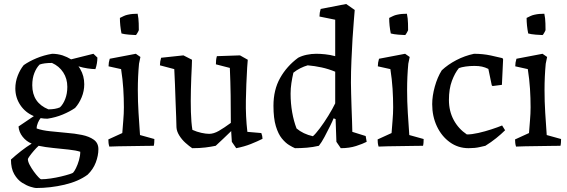

<svg xmlns="http://www.w3.org/2000/svg" viewBox="-20 -732 2845 964"><path d="M161 212Q154 212 134 206Q114 200 91 185.5Q68 171 51.5 142.5Q35 114 35 69Q58 48 85.5 26.5Q113 5 139 -11Q112 -22 93.5 -45.5Q75 -69 73 -97L150 -149Q107 -167 82 -204.5Q57 -242 57 -288Q57 -321 69 -352Q81 -383 99 -405Q126 -424 163 -439.5Q200 -455 242 -462Q268 -462 294 -454Q306 -450 316.5 -445Q327 -440 337 -434L449 -462L469 -443Q469 -429 466.5 -414Q464 -399 459 -385Q444 -385 420 -388.5Q396 -392 374 -399L380 -390L383 -385Q403 -351 403 -309Q403 -275 390 -243.5Q377 -212 357 -190Q331 -172 295 -157Q259 -142 218 -136Q201 -136 184 -139Q177 -131 170.5 -116Q164 -101 164 -87Q192 -77 232.5 -73Q273 -69 314 -65Q355 -62 391.5 -54.5Q428 -47 451 -30.5Q474 -14 474 17Q474 49 461 83.5Q448 118 420 145Q374 179 303.5 195.5Q233 212 161 212ZM223 -183Q258 -183 281 -193Q297 -208 307.5 -235Q318 -262 318 -296Q318 -337 297.5 -368.5Q277 -400 241 -416Q201 -416 179 -408Q163 -392 152.5 -365.5Q142 -339 142 -304Q142 -216 223 -183ZM186 168Q208 168 235 164Q262 160 287 154Q312 148 329 142.5Q346 137 347 135Q353 129 361.5 112Q370 95 376.5 72.5Q383 50 383 30Q362 23 325 19Q288 15 247.5 11Q207 7 174 0Q162 11 149.5 25.5Q137 40 128.5 52Q120 64 120 67Q120 79 129 96Q138 113 150 129.5Q162 146 172.5 157Q183 168 186 168Z M529 4Q526 -5 525 -14Q524 -23 524 -32L594 -64Q596 -93 599 -127.5Q602 -162 602 -193Q602 -239 599 -286.5Q596 -334 588 -385L525 -399Q525 -418 531 -437L662 -462L685 -446L678 -412Q672 -348 672 -280Q672 -223 675.5 -166Q679 -109 683 -54L755 -34Q755 -27 754.5 -17.5Q754 -8 752 0Q739 0 708.5 0.5Q678 1 642 1.5Q606 2 575 2.5Q544 3 529 4ZM590 -564Q586 -584 584 -603.5Q582 -623 582 -642Q592 -647 601.5 -651.5Q611 -656 621 -658Q634 -661 646 -662Q658 -663 671 -663Q676 -640 676.5 -614Q677 -588 677 -581Q677 -579 670.5 -567.5Q664 -556 662 -556Q652 -556 628 -558Q604 -560 590 -564Z M945 12Q930 2 911.5 -14.5Q893 -31 880 -52Q867 -73 866 -93Q866 -111 864.5 -145.5Q863 -180 861.5 -222.5Q860 -265 858.5 -308Q857 -351 855 -385L783 -404Q783 -423 789 -442L901 -454L944 -432L943 -400Q940 -343 938.5 -283Q937 -223 938.5 -170Q940 -117 946 -80Q968 -70 991 -65Q1014 -60 1030 -60Q1053 -60 1079 -75Q1105 -90 1139 -115Q1139 -186 1138 -253.5Q1137 -321 1134 -391L1064 -409Q1064 -420 1065 -430Q1066 -440 1069 -450L1185 -454L1224 -432L1221 -393Q1216 -308 1214.5 -228Q1213 -148 1222 -70L1292 -64Q1298 -49 1298 -35Q1272 -22 1239.5 -9Q1207 4 1166 12L1144 -20L1141 -67V-74Q1122 -55 1102.5 -37Q1083 -19 1063 0Q1039 5 1011 8.5Q983 12 945 12Z M1461 12Q1449 7 1431 -4Q1413 -15 1395 -37Q1377 -59 1365 -98.5Q1353 -138 1353 -201Q1353 -281 1386.5 -340.5Q1420 -400 1477 -442Q1496 -452 1520 -457Q1544 -462 1568 -462Q1587 -462 1612 -459.5Q1637 -457 1663 -450V-633L1584 -649Q1584 -668 1590 -687L1718 -712L1761 -682Q1760 -665 1756.5 -627Q1753 -589 1750 -537.5Q1747 -486 1744.5 -429Q1742 -372 1742 -317Q1742 -295 1743 -262.5Q1744 -230 1745 -194Q1746 -158 1747.5 -125.5Q1749 -93 1749 -70L1816 -49L1821 -20Q1802 -10 1768 1Q1734 12 1691 12L1669 -20L1665 -134L1655 -138Q1650 -125 1637 -98.5Q1624 -72 1609 -44Q1594 -16 1581 0Q1551 7 1521 9.5Q1491 12 1461 12ZM1551 -48Q1564 -59 1585.5 -87.5Q1607 -116 1628.5 -151Q1650 -186 1663 -213V-372Q1629 -386 1594.5 -393.5Q1560 -401 1525 -404Q1507 -399 1488 -389.5Q1469 -380 1453 -367Q1447 -341 1443 -314.5Q1439 -288 1439 -262Q1439 -213 1447 -168Q1455 -123 1469 -87Q1502 -59 1551 -48Z M1881 4Q1878 -5 1877 -14Q1876 -23 1876 -32L1946 -64Q1948 -93 1951 -127.5Q1954 -162 1954 -193Q1954 -239 1951 -286.5Q1948 -334 1940 -385L1877 -399Q1877 -418 1883 -437L2014 -462L2037 -446L2030 -412Q2024 -348 2024 -280Q2024 -223 2027.5 -166Q2031 -109 2035 -54L2107 -34Q2107 -27 2106.5 -17.5Q2106 -8 2104 0Q2091 0 2060.5 0.5Q2030 1 1994 1.5Q1958 2 1927 2.5Q1896 3 1881 4ZM1942 -564Q1938 -584 1936 -603.5Q1934 -623 1934 -642Q1944 -647 1953.5 -651.5Q1963 -656 1973 -658Q1986 -661 1998 -662Q2010 -663 2023 -663Q2028 -640 2028.5 -614Q2029 -588 2029 -581Q2029 -579 2022.5 -567.5Q2016 -556 2014 -556Q2004 -556 1980 -558Q1956 -560 1942 -564Z M2333 12Q2280 12 2238.5 -18Q2197 -48 2173.5 -98Q2150 -148 2150 -209Q2150 -250 2163 -297Q2176 -344 2198 -379Q2229 -408 2271 -430Q2313 -452 2360 -462Q2404 -462 2444 -453.5Q2484 -445 2503 -440L2506 -434L2500 -306L2453 -300L2449 -304L2432 -386Q2416 -394 2400 -397.5Q2384 -401 2362 -401Q2339 -401 2318 -398Q2297 -395 2284 -390Q2264 -366 2249 -326Q2234 -286 2234 -230Q2234 -174 2258 -129.5Q2282 -85 2324 -57Q2349 -57 2382 -64.5Q2415 -72 2447 -82.5Q2479 -93 2501 -102L2516 -78Q2497 -59 2471.5 -38.5Q2446 -18 2417 0Q2412 1 2388.5 6.5Q2365 12 2333 12Z M2571 4Q2568 -5 2567 -14Q2566 -23 2566 -32L2636 -64Q2638 -93 2641 -127.5Q2644 -162 2644 -193Q2644 -239 2641 -286.5Q2638 -334 2630 -385L2567 -399Q2567 -418 2573 -437L2704 -462L2727 -446L2720 -412Q2714 -348 2714 -280Q2714 -223 2717.5 -166Q2721 -109 2725 -54L2797 -34Q2797 -27 2796.5 -17.5Q2796 -8 2794 0Q2781 0 2750.5 0.5Q2720 1 2684 1.5Q2648 2 2617 2.5Q2586 3 2571 4ZM2632 -564Q2628 -584 2626 -603.5Q2624 -623 2624 -642Q2634 -647 2643.5 -651.5Q2653 -656 2663 -658Q2676 -661 2688 -662Q2700 -663 2713 -663Q2718 -640 2718.5 -614Q2719 -588 2719 -581Q2719 -579 2712.5 -567.5Q2706 -556 2704 -556Q2694 -556 2670 -558Q2646 -560 2632 -564Z"/></svg>

Font: Labrada
Style: Regular
Weight: 400
Designer: Mercedes Jáuregui
Foundry: Omnibus-Type Team
Version: Version 1.000; ttfautohint (v1.8.4.7-5d5b)